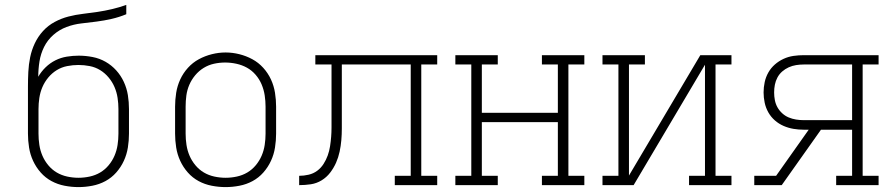

<svg xmlns="http://www.w3.org/2000/svg" viewBox="-20 -755 3640 783"><path d="M300 8Q272 8 243.5 2.5Q215 -3 190 -16.5Q165 -30 146 -51.5Q127 -73 115 -99Q103 -125 98.5 -153.5Q94 -182 94 -210V-310Q94 -333 94 -356Q94 -379 94 -402Q94 -432 95.5 -462Q97 -492 103 -521.5Q109 -551 122 -578.5Q135 -606 155.5 -628.5Q176 -651 203 -665.5Q230 -680 259 -687.5Q288 -695 318 -698.5Q348 -702 378 -706.5Q408 -711 437.5 -718Q467 -725 495 -735V-697Q466 -685 435.5 -678Q405 -671 374 -667Q343 -663 312 -659.5Q281 -656 251.5 -645Q222 -634 198 -613Q174 -592 160 -564Q146 -536 141 -504.5Q136 -473 136 -442Q148 -463 166 -480.5Q184 -498 206 -509Q228 -520 252.5 -524Q277 -528 301 -528Q329 -528 357.5 -522.5Q386 -517 410.5 -503Q435 -489 454 -468Q473 -447 485 -421Q497 -395 501.5 -367Q506 -339 506 -310V-210Q506 -182 501.5 -153.5Q497 -125 485 -99Q473 -73 454 -51.5Q435 -30 410 -16.5Q385 -3 356.5 2.5Q328 8 300 8ZM300 -30Q323 -30 346 -35Q369 -40 388.5 -51.5Q408 -63 423 -81Q438 -99 447 -120Q456 -141 459.5 -164Q463 -187 463 -210V-310Q463 -333 459.5 -356Q456 -379 447 -400Q438 -421 423 -439Q408 -457 388.5 -469Q369 -481 346 -485.5Q323 -490 300 -490Q277 -490 254 -485.5Q231 -481 211.5 -469Q192 -457 177 -439Q162 -421 153 -400Q144 -379 140.5 -356Q137 -333 137 -310V-210Q137 -187 140.5 -164Q144 -141 153 -120Q162 -99 177 -81Q192 -63 211.5 -51.5Q231 -40 254 -35Q277 -30 300 -30Z M900 8Q872 8 843.5 2.5Q815 -3 790 -16.5Q765 -30 746 -51.5Q727 -73 715 -99Q703 -125 698.5 -153.5Q694 -182 694 -210V-320Q694 -348 698.5 -376.5Q703 -405 715 -431Q727 -457 746.5 -478.5Q766 -500 791 -513.5Q816 -527 844 -534Q872 -541 900 -541Q928 -541 956 -534Q984 -527 1009 -513.5Q1034 -500 1053.5 -478.5Q1073 -457 1085 -431Q1097 -405 1101.5 -376.5Q1106 -348 1106 -320V-210Q1106 -182 1101.5 -153.5Q1097 -125 1085 -99Q1073 -73 1054 -51.5Q1035 -30 1010 -16.5Q985 -3 956.5 2.5Q928 8 900 8ZM900 -30Q923 -30 946 -35Q969 -40 988.5 -51.5Q1008 -63 1023 -81Q1038 -99 1047 -120Q1056 -141 1059.5 -164Q1063 -187 1063 -210V-320Q1063 -343 1059.5 -366Q1056 -389 1047 -410.5Q1038 -432 1022.5 -450Q1007 -468 987 -479Q967 -490 944 -495Q921 -500 898 -500Q875 -500 852.5 -495Q830 -490 810.5 -478Q791 -466 776 -448Q761 -430 752 -409Q743 -388 740 -365.5Q737 -343 737 -320V-210Q737 -187 740.5 -164Q744 -141 753 -120Q762 -99 777 -81Q792 -63 811.5 -51.5Q831 -40 854 -35Q877 -30 900 -30Z M1200 0V-38Q1219 -38 1238.5 -42.5Q1258 -47 1273.5 -58.5Q1289 -70 1299.5 -86.5Q1310 -103 1316.5 -121Q1323 -139 1326 -158.5Q1329 -178 1330.5 -197Q1332 -216 1332 -235.5Q1332 -255 1332 -275Q1332 -276 1332 -277Q1332 -278 1332 -279V-281Q1332 -281 1332 -281.5Q1332 -282 1332 -282V-492H1266V-530H1763V-492H1698V-38H1763V0H1590V-38H1655V-492H1374V-283Q1374 -282 1374 -281Q1374 -280 1374 -280V-278Q1374 -255 1374 -231Q1374 -207 1372 -183.5Q1370 -160 1365 -136.5Q1360 -113 1350.5 -91.5Q1341 -70 1326.5 -51Q1312 -32 1291.5 -19.5Q1271 -7 1247.5 -3.5Q1224 0 1200 0Z M1837 0V-38H1902V-492H1837V-530H2010V-492H1945V-295H2255V-492H2190V-530H2363V-492H2298V-38H2363V0H2190V-38H2255V-257H1945V-38H2010V0Z M2437 0V-38H2502V-492H2437V-530H2610V-492H2545V-39L2836 -530H2963V-492H2898V-38H2963V0H2790V-38H2855V-491L2564 0Z M3056 0V-38H3145L3278 -226H3258Q3237 -226 3216 -229.5Q3195 -233 3175.5 -241.5Q3156 -250 3140 -264Q3124 -278 3113.5 -296.5Q3103 -315 3098.5 -336Q3094 -357 3094 -378Q3094 -399 3098.5 -420Q3103 -441 3113.5 -459.5Q3124 -478 3140 -492Q3156 -506 3175.5 -515Q3195 -524 3216 -527Q3237 -530 3258 -530H3563V-492H3498V-38H3563V0H3390V-38H3455V-226H3328L3168 0ZM3258 -265H3455V-492H3258Q3242 -492 3226.5 -489.5Q3211 -487 3196.5 -480.5Q3182 -474 3170 -463.5Q3158 -453 3150.5 -439Q3143 -425 3140 -409.5Q3137 -394 3137 -378Q3137 -362 3140 -346.5Q3143 -331 3150.5 -317.5Q3158 -304 3170 -293Q3182 -282 3196.5 -276Q3211 -270 3226.5 -267.5Q3242 -265 3258 -265Z"/></svg>

Font: Iosevka Slab XLtEx
Style: Regular
Weight: 200
Width: 7
Monospace: yes
Designer: Belleve Invis
Foundry: Belleve Invis
Version: Version 11.1.0; ttfautohint (v1.8.3)